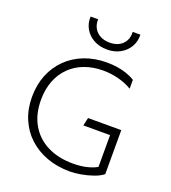

<svg xmlns="http://www.w3.org/2000/svg" viewBox="-169 -1078 1087 1217"><g transform="rotate(20 375.0 -469.0)"><path d="M443 15Q358 15 287 -11Q216 -37 164.2 -85Q112.5 -133 84.2 -199.8Q56 -266.5 56 -348Q56 -430 83.2 -497.2Q110.5 -564.5 160.2 -613.2Q210 -662 278.5 -688.5Q347 -715 430 -715Q464.5 -715 498.2 -710Q532 -705 563 -694.5Q594 -684 620 -667.5V-608Q577.5 -633.5 526.5 -646.2Q475.5 -659 425 -659Q355.5 -659 298.5 -637.5Q241.5 -616 200.8 -575.5Q160 -535 138 -478Q116 -421 116 -350Q116 -252.5 156.8 -182.8Q197.5 -113 271.2 -76Q345 -39 444 -39Q499.5 -39 541 -50Q582.5 -61 604 -75V-289H424L436 -343H660V-46Q636.5 -27 597.2 -13.2Q558 0.5 516 7.8Q474 15 443 15ZM400 -792Q349.5 -792 310.8 -812.8Q272 -833.5 250.5 -870Q229 -906.5 231 -953H282Q280 -902 312.8 -870.5Q345.5 -839 400 -839Q455 -839 486.5 -870.5Q518 -902 515 -953H567Q568.5 -906.5 546.8 -870Q525 -833.5 486.8 -812.8Q448.5 -792 400 -792Z"/></g></svg>

Font: Geologica-Sharp
Style: Regular
Weight: 100
Designer: Sindre Bremnes, Frode Helland
Foundry: Monokrom Skriftforlag AS
Version: Version 1.010;gftools[0.9.28]